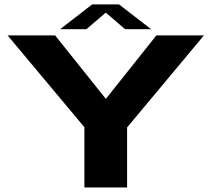

<svg xmlns="http://www.w3.org/2000/svg" viewBox="-20 -832 943 852"><path d="M354.5 0H544V-266.5L885 -675H674L450 -393.5H449.5L224.5 -675H13.5L354.5 -267.5ZM247 -702.5H363.5L449.5 -776L535 -702.5H650.5L508 -812.5H389Z"/></svg>

Font: Anybody Expanded
Style: Bold
Weight: 700
Width: 7
Designer: Tyler Finck
Foundry: Etcetera Type Company
Version: Version 1.113;gftools[0.9.25]